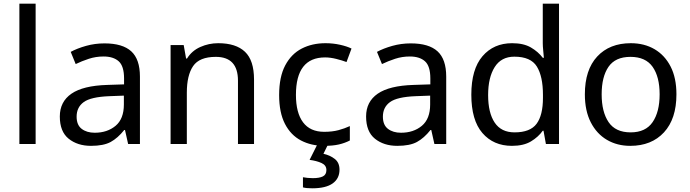

<svg xmlns="http://www.w3.org/2000/svg" viewBox="-20 -780 3738 1040"><path d="M173 0H85V-760H173Z M546 -545Q644 -545 691 -502Q738 -459 738 -365V0H674L657 -76H653Q618 -32 579.5 -11Q541 10 473 10Q400 10 352 -28.5Q304 -67 304 -149Q304 -229 367 -272.5Q430 -316 561 -320L652 -323V-355Q652 -422 623 -448Q594 -474 541 -474Q499 -474 461 -461.5Q423 -449 390 -433L363 -499Q398 -518 446 -531.5Q494 -545 546 -545ZM651 -262 572 -259Q472 -255 433.5 -227Q395 -199 395 -148Q395 -103 422.5 -82Q450 -61 493 -61Q561 -61 606 -98.5Q651 -136 651 -214Z M1162 -546Q1258 -546 1307 -499.5Q1356 -453 1356 -349V0H1269V-343Q1269 -472 1149 -472Q1060 -472 1026 -422Q992 -372 992 -278V0H904V-536H975L988 -463H993Q1019 -505 1065 -525.5Q1111 -546 1162 -546Z M1737 10Q1666 10 1610.5 -19Q1555 -48 1523.5 -109Q1492 -170 1492 -265Q1492 -364 1525 -426Q1558 -488 1614.5 -517Q1671 -546 1743 -546Q1784 -546 1822 -537.5Q1860 -529 1884 -517L1857 -444Q1833 -453 1801 -461Q1769 -469 1741 -469Q1583 -469 1583 -266Q1583 -169 1621.5 -117.5Q1660 -66 1736 -66Q1780 -66 1813.5 -75Q1847 -84 1875 -97V-19Q1848 -5 1815.5 2.5Q1783 10 1737 10ZM1819 139Q1819 187 1782 213.5Q1745 240 1671 240Q1639 240 1621 235V180Q1630 182 1645 183.5Q1660 185 1674 185Q1710 185 1729 175.5Q1748 166 1748 141Q1748 115 1721.5 103Q1695 91 1657 86L1700 0H1758L1732 53Q1768 61 1793.5 81Q1819 101 1819 139Z M2205 -545Q2303 -545 2350 -502Q2397 -459 2397 -365V0H2333L2316 -76H2312Q2277 -32 2238.5 -11Q2200 10 2132 10Q2059 10 2011 -28.5Q1963 -67 1963 -149Q1963 -229 2026 -272.5Q2089 -316 2220 -320L2311 -323V-355Q2311 -422 2282 -448Q2253 -474 2200 -474Q2158 -474 2120 -461.5Q2082 -449 2049 -433L2022 -499Q2057 -518 2105 -531.5Q2153 -545 2205 -545ZM2310 -262 2231 -259Q2131 -255 2092.5 -227Q2054 -199 2054 -148Q2054 -103 2081.5 -82Q2109 -61 2152 -61Q2220 -61 2265 -98.5Q2310 -136 2310 -214Z M2753 10Q2653 10 2593 -59.5Q2533 -129 2533 -267Q2533 -405 2593.5 -475.5Q2654 -546 2754 -546Q2816 -546 2855.5 -523Q2895 -500 2920 -467H2926Q2925 -480 2922.5 -505.5Q2920 -531 2920 -546V-760H3008V0H2937L2924 -72H2920Q2896 -38 2856 -14Q2816 10 2753 10ZM2767 -63Q2852 -63 2886.5 -109.5Q2921 -156 2921 -250V-266Q2921 -366 2888 -419.5Q2855 -473 2766 -473Q2695 -473 2659.5 -416.5Q2624 -360 2624 -265Q2624 -169 2659.5 -116Q2695 -63 2767 -63Z M3644 -269Q3644 -136 3576.5 -63Q3509 10 3394 10Q3323 10 3267.5 -22.5Q3212 -55 3180 -117.5Q3148 -180 3148 -269Q3148 -402 3215 -474Q3282 -546 3397 -546Q3470 -546 3525.5 -513.5Q3581 -481 3612.5 -419.5Q3644 -358 3644 -269ZM3239 -269Q3239 -174 3276.5 -118.5Q3314 -63 3396 -63Q3477 -63 3515 -118.5Q3553 -174 3553 -269Q3553 -364 3515 -418Q3477 -472 3395 -472Q3313 -472 3276 -418Q3239 -364 3239 -269Z"/></svg>

Font: Noto IKEA Simplified Chinese
Style: Regular
Weight: 400
Designer: Monotype Design Team
Foundry: Monotype Imaging Inc.
Version: Version 1.100